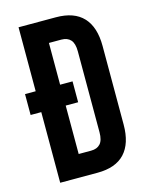

<svg xmlns="http://www.w3.org/2000/svg" viewBox="-108 -767 639 835"><g transform="rotate(-15 211.5 -350.0)"><path d="M390 -527V-173Q390 -88 349 -44Q308 0 226 0H58V-318H10V-412H58V-700H226Q308 -700 349 -656Q390 -612 390 -527ZM280 -532Q280 -568 265.5 -584Q251 -600 224 -600H168V-412H224V-318H168V-100H224Q251 -100 265.5 -116Q280 -132 280 -168Z"/></g></svg>

Font: kids-team
Style: team
Weight: 400
Designer: Ryoichi Tsunekawa, Thomas Gollenia, Laura Emeder
Foundry: Ryoichi Tsunekawa, Thomas Gollenia, Laura Emeder
Version: Version 2.000